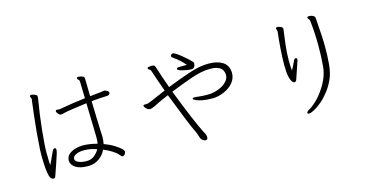

<svg xmlns="http://www.w3.org/2000/svg" viewBox="-75 -1145 3150 1585"><g transform="rotate(-15 1500.0 -353.0)"><path d="M404 -529 425 -527Q432 -527 484 -537Q536 -547 651 -561Q649 -620 648.5 -661Q648 -702 646 -711.5Q644 -721 637 -724Q630 -727 630 -736.5Q630 -746 643.5 -746Q657 -746 672.5 -741Q688 -736 691 -729Q694 -722 694 -711Q694 -700 695 -661Q696 -622 697 -566Q742 -572 767 -573.5Q792 -575 800.5 -577.5Q809 -580 818 -580H823Q832 -579 845 -571Q858 -563 858 -553Q858 -543 850 -537.5Q842 -532 831 -532Q765 -530 698 -523Q700 -468 702 -383Q704 -298 706 -266Q708 -234 708 -228V-214Q708 -183 702 -156Q753 -137 789 -114Q825 -91 840.5 -76Q856 -61 856 -48.5Q856 -36 846.5 -26.5Q837 -17 828.5 -17Q820 -17 806 -35.5Q792 -54 757 -76Q722 -98 686 -112Q665 -68 627 -41.5Q589 -15 541 -13H528Q464 -13 426.5 -37Q389 -61 389 -98V-99Q390 -132 413 -151.5Q436 -171 468.5 -180Q501 -189 527 -189H534Q588 -189 655 -171Q659 -195 659 -220V-235Q656 -311 652 -518Q480 -495 459 -488.5Q438 -482 426 -482Q414 -482 402.5 -496.5Q391 -511 391 -518Q391 -529 404 -529ZM182 -195 183 -246Q192 -396 208 -530.5Q224 -665 225 -669V-670Q225 -675 221 -680.5Q217 -686 217 -693L218 -697Q220 -703 231 -703Q242 -703 258 -696Q274 -689 276 -685Q278 -681 278 -675V-666Q278 -662 273 -634Q256 -539 242 -405.5Q228 -272 228 -212Q228 -152 229.5 -133.5Q231 -115 232 -101Q244 -127 259 -159Q274 -191 282 -209Q290 -227 303 -227Q314 -227 314 -209.5Q314 -192 281.5 -99Q249 -6 248 -3Q244 13 231 13Q208 13 198 -18Q182 -74 182 -195ZM640 -128Q586 -148 533 -148H529Q490 -148 462.5 -134.5Q435 -121 435 -100.5Q435 -80 463 -68Q491 -56 532 -56Q573 -56 600.5 -80Q628 -104 640 -128Z M1447 -598Q1451 -609 1466 -609H1535Q1496 -657 1439 -696Q1427 -705 1427 -712.5Q1427 -720 1433.5 -725.5Q1440 -731 1447 -731Q1462 -731 1510.5 -693Q1559 -655 1594 -616Q1597 -612 1597 -607.5Q1597 -603 1595 -593Q1589 -564 1562 -564Q1544 -564 1512 -570Q1447 -582 1447 -598ZM1826 -446 1825 -455Q1818 -528 1710 -528Q1639 -528 1548 -496.5Q1457 -465 1362 -426Q1471 -145 1525 -39Q1543 -12 1543 10Q1543 32 1525 32H1524Q1513 32 1500.5 23Q1488 14 1483.5 1.5Q1479 -11 1475.5 -24Q1472 -37 1462 -58Q1427 -127 1319 -408Q1250 -380 1183 -345Q1158 -335 1146.5 -335Q1135 -335 1124 -344Q1113 -353 1107 -362.5Q1101 -372 1101 -373Q1101 -383 1117 -383H1130Q1144 -383 1174 -396.5Q1204 -410 1303 -452Q1263 -563 1239 -637Q1235 -648 1225 -652.5Q1215 -657 1215 -664.5Q1215 -672 1222 -674Q1229 -676 1246 -677H1255Q1269 -677 1275 -671.5Q1281 -666 1294 -622.5Q1307 -579 1346 -470Q1457 -514 1546.5 -543.5Q1636 -573 1709 -573Q1782 -573 1827 -545.5Q1872 -518 1877 -462L1878 -449Q1878 -403 1848 -366.5Q1818 -330 1768 -308.5Q1718 -287 1667.5 -287Q1617 -287 1583 -294Q1549 -301 1529 -310Q1509 -319 1509 -326.5Q1509 -334 1525 -334Q1541 -334 1568 -330.5Q1595 -327 1640 -327Q1685 -327 1730 -344Q1775 -361 1800.5 -388Q1826 -415 1826 -446Z M2663 -703Q2676 -536 2676 -458Q2676 -380 2670 -310Q2664 -240 2641 -188Q2618 -136 2585.5 -94Q2553 -52 2518 -22Q2483 8 2452.5 24Q2422 40 2407.5 40Q2393 40 2393 32Q2393 21 2419.5 6Q2446 -9 2480.5 -42Q2515 -75 2544 -118Q2610 -212 2618 -307Q2625 -379 2625 -483.5Q2625 -588 2613 -696Q2612 -707 2604.5 -713Q2597 -719 2597 -729V-731Q2599 -737 2615 -737Q2631 -737 2647 -729Q2663 -721 2663 -703ZM2323 -709Q2326 -718 2336 -718Q2346 -718 2364 -711Q2382 -704 2382 -689Q2382 -683 2378 -659.5Q2374 -636 2365.5 -564Q2357 -492 2357 -429.5Q2357 -367 2361 -339Q2376 -365 2402 -421Q2407 -430 2416 -430Q2428 -430 2428 -416Q2428 -412 2426 -406L2375 -256Q2369 -240 2356 -240Q2350 -240 2344 -246Q2311 -277 2311 -397Q2311 -517 2330 -682V-683Z"/></g></svg>

Font: LXGW WenKai Lite Light
Style: Regular
Weight: 300
Designer: LXGW / Fontworks Inc.
Foundry: LXGW / Fontworks Inc.
Version: Version 1.511; March 25, 2025